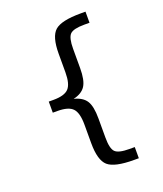

<svg xmlns="http://www.w3.org/2000/svg" viewBox="-164 -867 965 1136"><g transform="rotate(-20 318.0 -298.5)"><path d="M511.2 92.8V163.1H481Q359.4 163.1 318.1 127Q276.9 90.8 276.9 -17.1V-133.8Q276.9 -207.5 250.5 -235.8Q224.1 -264.2 154.8 -264.2H125V-334H154.8Q224.6 -334 250.7 -362.1Q276.9 -390.1 276.9 -462.9V-580.1Q276.9 -688 318.1 -723.9Q359.4 -759.8 481 -759.8H511.2V-689.9H478Q409.2 -689.9 388.2 -668.5Q367.2 -647 367.2 -578.1V-457Q367.2 -380.4 345 -345.7Q322.8 -311 269 -298.8Q323.2 -285.6 345.2 -251Q367.2 -216.3 367.2 -140.1V-19Q367.2 49.8 388.2 71.3Q409.2 92.8 478 92.8Z"/></g></svg>

Font: Pangururan
Style: Regular
Weight: 400
Designer: Uli Kozok
Foundry: Michael Everson and Uli Kozok
Version: Version 1.005